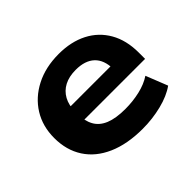

<svg xmlns="http://www.w3.org/2000/svg" viewBox="-116 -689 883 883"><g transform="rotate(-45 326.0 -247.5)"><path d="M371 11Q271 11 199.5 -20.5Q128 -52 90.5 -110Q53 -168 53 -247Q53 -323 89 -381Q125 -439 190 -472.5Q255 -506 341 -506Q421 -506 480.5 -475.5Q540 -445 573 -387.5Q606 -330 606 -250V-209H185V-297H487L470 -280Q469 -339 437 -369Q405 -399 345 -399Q301 -399 270.5 -383Q240 -367 223.5 -337Q207 -307 207 -264V-253Q207 -204 224.5 -172.5Q242 -141 280 -125.5Q318 -110 379 -110Q428 -110 473.5 -120.5Q519 -131 552 -153L594 -47Q555 -19 495 -4Q435 11 371 11Z"/></g></svg>

Font: Nunito Sans 10pt SemiExpanded ExtraBold
Style: Regular
Weight: 800
Width: 6
Designer: Vernon Adams
Foundry: Vernon Adams
Version: Version 3.101;gftools[0.9.27]